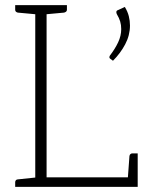

<svg xmlns="http://www.w3.org/2000/svg" viewBox="-20 -726 565 746"><path d="M117 0V-706H161V-37H515V0ZM476 -24 483 -120Q484 -125 487 -127.5Q490 -130 494 -130H515V-37ZM39 0V-18Q39 -23 42 -26Q45 -29 49 -29L125 -37L130 0ZM130 -706 125 -670 49 -677Q45 -678 42 -680.5Q39 -683 39 -688V-706ZM240 -706V-688Q240 -683 236.5 -680.5Q233 -678 229 -677L153 -670L148 -706ZM439 -687 465 -699Q476 -681 480.5 -663Q485 -645 485 -627Q485 -589 466.5 -554Q448 -519 419 -490L408 -498Q405 -500 405 -504Q405 -505 405.5 -506.5Q406 -508 407 -510Q427 -536 439 -561.5Q451 -587 451 -613Q451 -629 447 -642.5Q443 -656 434 -671Q433 -673 432.5 -675Q432 -677 432 -679Q432 -685 439 -687Z"/></svg>

Font: Aleo ExtraLight
Style: Regular
Weight: 250
Designer: Alessio Laiso
Foundry: Alessio Laiso
Version: Version 2.001;gftools[0.9.29]